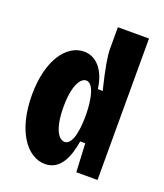

<svg xmlns="http://www.w3.org/2000/svg" viewBox="-133 -789 763 893"><g transform="rotate(20 249.0 -343.0)"><path d="M194 14C273 14 301 -67 313 -141H338L345 0H450V-700H296V-593C296 -558 306 -499 331 -397L307 -398C295 -489 248 -540 188 -540C105 -540 28 -446 28 -268C28 -89 106 14 194 14ZM245 -114C215 -114 185 -159 185 -266C185 -372 215 -417 243 -417C293 -417 296 -285 296 -272V-259C296 -224 292 -114 245 -114Z"/></g></svg>

Font: Bricolage Grotesque 10pt Condensed ExtraBold
Style: Regular
Weight: 800
Width: 3
Designer: Mathieu Triay
Foundry: Atelier Triay
Version: Version 1.000;gftools[0.9.29]